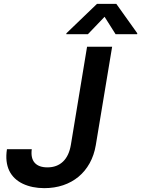

<svg xmlns="http://www.w3.org/2000/svg" viewBox="-20 -971 736 1001"><path d="M16.3 -193.2H145.6Q139.6 -146.3 160.9 -122.3Q182.2 -98.4 227.3 -98.4Q277 -98.4 308.6 -128.6Q340.2 -158.7 349.8 -217.7L433.9 -727.3H564.6L479.4 -214.1Q470.5 -161.6 447.3 -119.9Q424 -78.1 389.2 -49.4Q354.4 -20.6 309.1 -5.3Q263.8 9.9 210.9 9.9Q147.7 9.9 98.7 -13.1Q74.9 -24.5 57 -41.5Q39.1 -58.6 28.2 -81.1Q17.4 -103.7 14.2 -131.7Q11 -159.8 16.3 -193.2ZM325.6 -792.6 326.3 -797.6 485.8 -951H586.3L695.7 -797.6L695 -792.6H582.7L525.2 -883.5L438.2 -792.6Z"/></svg>

Font: Inter P Semi Bold
Style: Italic
Weight: 600
Italic angle: 9.39999°
Designer: Rasmus Andersson
Foundry: rsms
Version: Version 3.018;git-588b23468